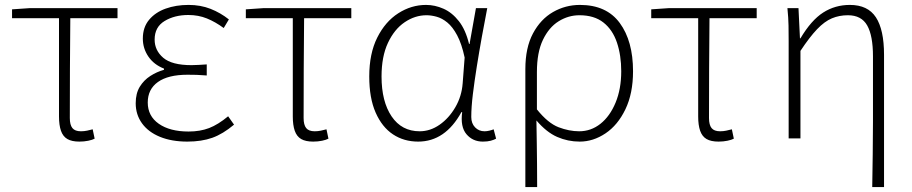

<svg xmlns="http://www.w3.org/2000/svg" viewBox="-20 -563 3709 781"><path d="M303 13Q272 13 254 2.5Q236 -8 228 -31Q220 -54 220 -89V-489H29V-525L102 -530H458V-489H266Q265 -386 264.5 -285Q264 -184 264 -83Q264 -55 274.5 -42Q285 -29 309 -29Q322 -29 334 -31.5Q346 -34 357 -37L365 1Q356 6 339 9.5Q322 13 303 13Z M742 13Q678 13 630.5 -6.5Q583 -26 557.5 -61.5Q532 -97 532 -143Q532 -183 548.5 -210Q565 -237 591.5 -254Q618 -271 647 -279V-284Q606 -300 583.5 -333Q561 -366 561 -406Q561 -452 586.5 -482.5Q612 -513 654 -528Q696 -543 747 -543Q796 -543 836.5 -527Q877 -511 911 -484L890 -449Q856 -474 821.5 -488Q787 -502 746 -502Q690 -502 649.5 -477.5Q609 -453 609 -402Q609 -358 644 -328Q679 -298 759 -298Q775 -298 788 -299Q801 -300 821 -301V-256Q798 -258 780 -258.5Q762 -259 743 -259Q664 -259 622.5 -229.5Q581 -200 581 -146Q581 -91 626 -59.5Q671 -28 747 -28Q794 -28 830.5 -42Q867 -56 908 -90L932 -56Q887 -18 843.5 -2.5Q800 13 742 13Z M1254 13Q1223 13 1205 2.5Q1187 -8 1179 -31Q1171 -54 1171 -89V-489H980V-525L1053 -530H1409V-489H1217Q1216 -386 1215.5 -285Q1215 -184 1215 -83Q1215 -55 1225.5 -42Q1236 -29 1260 -29Q1273 -29 1285 -31.5Q1297 -34 1308 -37L1316 1Q1307 6 1290 9.5Q1273 13 1254 13Z M1681 13Q1623 13 1578.5 -16.5Q1534 -46 1508 -105Q1482 -164 1482 -252Q1482 -345 1514.5 -410Q1547 -475 1600 -509Q1653 -543 1713 -543Q1749 -543 1784 -527.5Q1819 -512 1846.5 -477Q1874 -442 1888 -384H1890L1916 -530H1962Q1951 -474 1940 -413Q1929 -352 1919.5 -292.5Q1910 -233 1903.5 -180Q1897 -127 1897 -87Q1897 -61 1912.5 -45Q1928 -29 1951 -29Q1960 -29 1970.5 -31.5Q1981 -34 1988 -37L1998 1Q1989 6 1976 9.5Q1963 13 1944 13Q1903 13 1877.5 -17Q1852 -47 1860 -107H1857Q1791 13 1681 13ZM1687 -29Q1730 -29 1768 -55.5Q1806 -82 1832 -126.5Q1858 -171 1862 -224L1870 -329Q1858 -385 1839.5 -419.5Q1821 -454 1799.5 -471.5Q1778 -489 1756 -495Q1734 -501 1715 -501Q1668 -501 1626 -472.5Q1584 -444 1558 -388.5Q1532 -333 1532 -252Q1532 -150 1573 -89.5Q1614 -29 1687 -29Z M2117 198V-282Q2117 -369 2148 -427Q2179 -485 2229.5 -514Q2280 -543 2339 -543Q2447 -543 2501 -469.5Q2555 -396 2555 -273Q2555 -183 2524 -118.5Q2493 -54 2443 -20.5Q2393 13 2338 13Q2290 13 2246.5 -6Q2203 -25 2162 -73Q2163 -21 2163.5 20.5Q2164 62 2164.5 104Q2165 146 2165 198ZM2336 -29Q2384 -29 2422.5 -59.5Q2461 -90 2484 -145.5Q2507 -201 2507 -273Q2507 -338 2489.5 -390Q2472 -442 2434.5 -471.5Q2397 -501 2337 -501Q2292 -501 2252.5 -476.5Q2213 -452 2188.5 -401Q2164 -350 2164 -270V-118Q2209 -62 2252 -45.5Q2295 -29 2336 -29Z M2903 13Q2872 13 2854 2.5Q2836 -8 2828 -31Q2820 -54 2820 -89V-489H2629V-525L2702 -530H3058V-489H2866Q2865 -386 2864.5 -285Q2864 -184 2864 -83Q2864 -55 2874.5 -42Q2885 -29 2909 -29Q2922 -29 2934 -31.5Q2946 -34 2957 -37L2965 1Q2956 6 2939 9.5Q2922 13 2903 13Z M3528 198Q3529 132 3530 64.5Q3531 -3 3531 -70Q3531 -137 3531 -203Q3531 -269 3531 -334Q3531 -418 3507.5 -459.5Q3484 -501 3429 -501Q3394 -501 3364 -488.5Q3334 -476 3303.5 -444Q3273 -412 3236 -356V0H3188V-396Q3188 -428 3187.5 -459Q3187 -490 3183 -530H3228L3234 -407H3236Q3280 -481 3328.5 -512Q3377 -543 3437 -543Q3510 -543 3543 -492.5Q3576 -442 3576 -340V198Z"/></svg>

Font: Noto Sans JP ExtraLight
Style: Regular
Weight: 250
Designer: Ryoko NISHIZUKA  (kana, bopomofo & ideographs); Paul D. Hunt (Latin, Greek & Cyrillic); Sandoll Communications , Soo-you
Foundry: Adobe
Version: Version 2.004-H2;hotconv 1.0.118;makeotfexe 2.5.65603